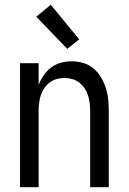

<svg xmlns="http://www.w3.org/2000/svg" viewBox="-20 -785 540 805"><path d="M64 0V-520H142V-429Q150 -450 163 -469Q176 -488 194.5 -502Q213 -516 235.5 -522Q258 -528 280 -528Q305 -528 329 -521Q353 -514 371.5 -498.5Q390 -483 403 -461.5Q416 -440 423.5 -416.5Q431 -393 433.5 -368.5Q436 -344 436 -320V0H358V-320Q358 -337 356 -353.5Q354 -370 349 -385.5Q344 -401 334.5 -415Q325 -429 312 -439Q299 -449 283 -453.5Q267 -458 250 -458Q233 -458 217 -453.5Q201 -449 188 -439Q175 -429 165.5 -415Q156 -401 151 -385.5Q146 -370 144 -353.5Q142 -337 142 -320V0ZM262 -580 132 -715 193 -765 312 -620Z"/></svg>

Font: Iosevka Algr
Style: Regular
Weight: 400
Monospace: yes
Designer: Belleve Invis
Foundry: Belleve Invis
Version: Version 26.0.2; ttfautohint (v1.8.3)